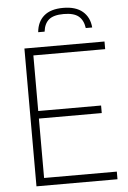

<svg xmlns="http://www.w3.org/2000/svg" viewBox="-61 -982 686 1027"><g transform="rotate(-5 281.5 -469.0)"><path d="M137 -41H527.5V0H92.5V-740H522.5V-699H137V-400.5H474.5V-360H137ZM317.5 -938.5Q385 -938.5 422 -907Q459 -875.5 463.5 -820.5H429Q423 -863.5 397.2 -884.5Q371.5 -905.5 317.5 -905.5Q263.5 -905.5 238.2 -884.5Q213 -863.5 208 -820.5H173.5Q178.5 -876.5 214.5 -907.5Q250.5 -938.5 317.5 -938.5Z"/></g></svg>

Font: Encode Sans ExtraLight
Style: Regular
Weight: 275
Designer: Multiple Designers
Foundry: Impallari Type
Version: Version 2.000